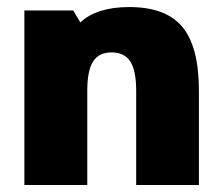

<svg xmlns="http://www.w3.org/2000/svg" viewBox="-20 -530 630 550"><path d="M189.9 -500 210 -465.8Q257.3 -509.8 350.1 -509.8Q455.1 -509.8 502.4 -452.9Q549.8 -396 549.8 -270V0H370.1V-270Q370.1 -327.6 353.3 -353.8Q336.4 -379.9 299.8 -379.9Q263.2 -379.9 246.6 -353.8Q230 -327.6 230 -270V0H49.8V-500Z"/></svg>

Font: Fivo Sans Heavy
Style: Regular
Weight: 900
Designer: Alexander Slobzheninov
Foundry: Alexander Slobzheninov
Version: 1.0